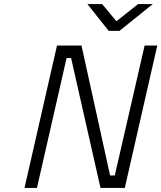

<svg xmlns="http://www.w3.org/2000/svg" viewBox="-20 -920 790 940"><path d="M259 -697H379L519 -61H542L688 -697H750L591 0H472L328 -636H306L161 0H100ZM565 -769H512L408 -900H480L550 -816L656 -900H728Z"/></svg>

Font: Panefresco 250wt
Style: Italic
Weight: 300
Version: Version 1.000